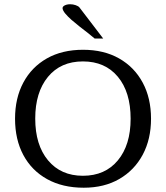

<svg xmlns="http://www.w3.org/2000/svg" viewBox="-20 -878 786 910"><path d="M377 11.7Q276.4 11.7 203.1 -29.1Q129.9 -69.8 90.6 -143.3Q51.3 -216.8 51.3 -315.4Q51.3 -413.1 90.6 -486.6Q129.9 -560.1 202.1 -601.1Q274.4 -642.1 373.5 -642.1Q472.2 -642.1 544.4 -601.1Q616.7 -560.1 656.2 -486.6Q695.8 -413.1 695.8 -315.4Q695.8 -218.3 656.5 -144.8Q617.2 -71.3 545.7 -29.8Q474.1 11.7 377 11.7ZM373 -44.9Q478 -44.9 538.6 -117.9Q599.1 -190.9 599.1 -315.4Q599.1 -441.4 538.6 -514.2Q478 -586.9 373 -586.9Q267.6 -586.9 207.3 -513.7Q147 -440.4 147 -315.9Q147 -190.9 207.8 -117.9Q268.6 -44.9 373 -44.9ZM428.7 -695.3Q415.5 -707 396.5 -721.7Q377.4 -736.3 357.2 -752.2Q336.9 -768.1 318.8 -783.9Q300.8 -799.8 289.1 -814Q277.3 -828.1 276.4 -839.4Q276.4 -844.7 281.2 -848.9Q286.1 -853 294.4 -855.5Q302.7 -857.9 312.5 -857.9Q325.7 -857.9 338.6 -853.5Q351.6 -849.1 356.9 -842.3L469.2 -695.3Z"/></svg>

Font: Kameron
Style: Regular
Weight: 400
Designer: Vernon Adams
Foundry: Vernon Adams
Version: Version 1.100